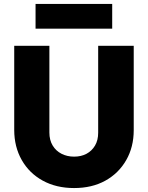

<svg xmlns="http://www.w3.org/2000/svg" viewBox="-20 -941 748 972"><path d="M355 11Q265 11 196.5 -26.5Q128 -64 90 -131Q52 -198 52 -283V-709H230V-270Q230 -232 246.5 -204.5Q263 -177 291.5 -162.5Q320 -148 355 -148Q391 -148 418 -162.5Q445 -177 461 -204Q477 -231 477 -269V-709H657V-282Q657 -197 619 -130.5Q581 -64 513.5 -26.5Q446 11 355 11ZM160 -921H548V-796H160Z"/></svg>

Font: Outfit Thin ExtraBold
Style: Regular
Weight: 800
Version: Version 1.100;gftools[0.9.27]